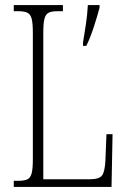

<svg xmlns="http://www.w3.org/2000/svg" viewBox="-20 -734 499 754"><path d="M34 0V-24H53Q76 -24 88 -30Q100 -36 104.5 -54Q109 -72 109 -108V-605Q109 -642 104.5 -660Q100 -678 87.5 -684Q75 -690 52 -690H34V-714H227V-690H207Q183 -690 171 -684Q159 -678 154.5 -660Q150 -642 150 -606V-30H332Q371 -30 381.5 -46Q392 -62 394 -104L398 -207H422L418 0ZM306 -567Q312 -603 317.5 -639.5Q323 -676 325 -714H371V-704Q363 -673 348.5 -628.5Q334 -584 319 -554H306Z"/></svg>

Font: Noto Serif Ethiopic ExtraCondensed ExtraLight
Style: Regular
Weight: 200
Width: 2
Designer: Monotype Design Team
Foundry: Monotype Imaging Inc.
Version: Version 2.102; ttfautohint (v1.8.4.7-5d5b)